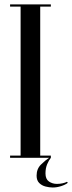

<svg xmlns="http://www.w3.org/2000/svg" viewBox="-20 -720 330 876"><path d="M26 0V-10H74V-690H26V-700H212V-690H163.5V-10H212V0Q203 11 195.2 29.2Q187.5 47.5 187.5 71Q187.5 97 203.2 108Q219 119 240 119Q253.5 119 265.8 116.2Q278 113.5 285.5 109.5L289.5 114Q278.5 123 258.8 129.2Q239 135.5 221 135.5Q205 135.5 187.8 131Q170.5 126.5 158.8 114.8Q147 103 147 81.5Q147 50.5 166.8 31Q186.5 11.5 204 0Z"/></svg>

Font: Imbue 100pt Medium
Style: Regular
Weight: 500
Designer: Tyler Finck
Foundry: Etcetera Type Company
Version: Version 1.102; ttfautohint (v1.8.3)